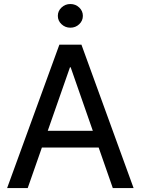

<svg xmlns="http://www.w3.org/2000/svg" viewBox="-20 -954 714 974"><path d="M120.6 0H16.1L281.2 -727.5H393.1L657.7 0H552.2L338.4 -612.8H335ZM153.3 -290.5H520.5V-205.6H153.3ZM336.9 -813.5Q311 -813.5 292.2 -831.1Q273.4 -848.6 273.4 -873.5Q273.4 -898.4 292.2 -916Q311 -933.6 336.9 -933.6Q363.3 -933.6 381.8 -916Q400.4 -898.4 400.4 -873.5Q400.4 -848.6 381.8 -831.1Q363.3 -813.5 336.9 -813.5Z"/></svg>

Font: Inter Cardless Tabular
Style: Regular
Weight: 400
Designer: Rasmus Andersson
Foundry: rsms
Version: Version 4.000;git-4fc901f